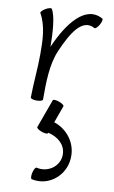

<svg xmlns="http://www.w3.org/2000/svg" viewBox="-111 -619 689 1165"><g transform="rotate(10 233.5 -36.0)"><path d="M155 0C155 -105 155 -219 195 -309C242 -416 303 -529 387 -482C393 -479 406 -491 416 -509C426 -527 430 -544 424 -547C311 -611 210 -474 147 -331C146 -328 145 -326 144 -323C143 -410 138 -508 112 -552C109 -558 92 -554 74 -544C56 -533 44 -520 48 -515C90 -440 91 -352 91 -267C91 -180 81 -93 80 -6C80 -5 80 -3 80 -1V0C80 6 97 12 117 12C138 12 155 6 155 0ZM214 -7 150 169C147 175 161 186 181 193C200 200 218 201 220 195L221 192C280 205 328 244 331 302C335 376 263 431 188 413C181 412 173 427 168 447C163 468 165 485 171 487C285 513 390 418 383 298C379 216 322 148 246 123L284 18C286 12 272 2 253 -5C234 -12 216 -13 214 -7Z"/></g></svg>

Font: Nupuram Light
Style: Regular
Weight: 300
Designer: Santhosh Thottingal (santhosh.thottingal@gmail.com)
Foundry: SMC
Version: Version 1.000